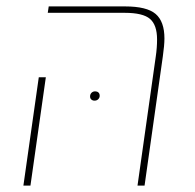

<svg xmlns="http://www.w3.org/2000/svg" viewBox="-20 -579 608 599"><path d="M466 -403Q470 -430 470 -456Q470 -501 448 -520Q426 -539 369 -539H129L132 -559H370Q438 -559 465.5 -535.5Q493 -512 493 -459Q493 -438 488 -403L431 0H409ZM101 -338H123L75 0H53ZM291 -280Q291 -287 287 -290.5Q283 -294 277 -294Q270 -294 265.5 -289.5Q261 -285 261 -278Q261 -272 265 -268.5Q269 -265 275 -265Q282 -265 286.5 -269.5Q291 -274 291 -280Z"/></svg>

Font: FiraGO Thin
Style: Italic
Weight: 100
Italic angle: -8°
Designer: bBox Type GmbH
Foundry: bBox Type GmbH
Version: Version 1.001